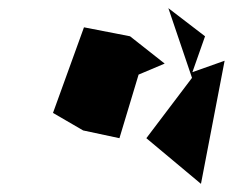

<svg xmlns="http://www.w3.org/2000/svg" viewBox="-20 -802 571 471"><path d="M483 -713 393 -782 451 -611 339 -463 473 -351 531 -653 452 -625ZM299 -713 186 -735 110 -525 184 -482 273 -463 320 -619 384 -646Z"/></svg>

Font: Asimov Silicon
Style: Regular
Weight: 400
Designer: Google
Version: Version 2.000980; 2014